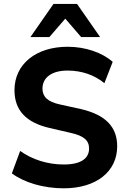

<svg xmlns="http://www.w3.org/2000/svg" viewBox="-20 -974 663 1004"><path d="M313.5 10.7C483.4 10.7 592.8 -76.7 592.8 -209C592.8 -310.5 532.2 -373 404.8 -403.3L293.9 -427.7C227.5 -441.9 202.1 -469.7 202.1 -510.7C202.1 -567.9 250 -605 333 -605C408.2 -605 474.1 -581.5 525.9 -539.1L569.3 -650.4C514.6 -699.2 426.3 -729.5 334 -729.5C168 -729.5 55.7 -638.7 55.7 -502.4C55.7 -397.5 116.2 -333 239.3 -304.7L349.1 -279.3C419.4 -263.7 445.8 -239.3 445.8 -197.3C445.8 -147.5 406.2 -113.8 313.5 -113.8C228 -113.8 147.5 -140.1 85.4 -184.6L42 -67.4C106.4 -19.5 206.5 10.7 313.5 10.7ZM238.3 -780.3 321.3 -876.5 404.3 -780.3H503.4L382.8 -953.6H259.8L139.2 -780.3Z"/></svg>

Font: Winston
Style: Bold
Weight: 700
Designer: Vernon Adams, Kim Jin-seong, David Berlow, Cristiano Sobral
Foundry: The Winston Project Authors
Version: Version 3.004